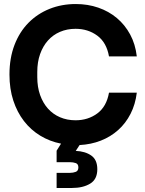

<svg xmlns="http://www.w3.org/2000/svg" viewBox="-20 -710 722 953"><path d="M27 -340Q27 -422 52 -487Q77 -552 121.5 -597Q166 -642 226 -666Q286 -690 356 -690Q416 -690 468 -672Q520 -654 560 -620.5Q600 -587 626 -539Q652 -491 659 -430H521Q509 -499 463 -533Q417 -567 355 -567Q313 -567 278 -552Q243 -537 218 -509Q193 -481 179 -441.5Q165 -402 165 -353V-327Q165 -278 179 -238.5Q193 -199 218 -171Q243 -143 278 -128Q313 -113 355 -113Q417 -113 463 -147Q509 -181 521 -250H659Q652 -192 628 -145Q604 -98 566.5 -64.5Q529 -31 480.5 -12Q432 7 375 10L356 39Q403 41 433 62Q463 83 463 130Q463 180 427.5 201.5Q392 223 338 223H261V148H327Q343 148 356 143Q369 138 369 121Q369 104 356 99.5Q343 95 327 95H261V38L283 3Q227 -8 180 -36.5Q133 -65 99 -109Q65 -153 46 -211Q27 -269 27 -340Z"/></svg>

Font: CyStack Display
Style: Bold
Weight: 700
Designer: Weizhong Zhang
Foundry: 本地遙控
Version: Version 1.000;Glyphs 3.1.2 (3151)